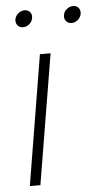

<svg xmlns="http://www.w3.org/2000/svg" viewBox="-53 -755 413 788"><g transform="rotate(-5 154.0 -360.5)"><path d="M37.6 0 126 -535.6H169.9L81.1 0ZM267.1 -651.9Q252.4 -651.9 244.1 -662.1Q235.8 -672.4 238.3 -686.5Q240.2 -700.7 252.2 -710.7Q264.2 -720.7 278.3 -720.7Q293 -720.7 301 -710.9Q309.1 -701.2 307.1 -686.5Q304.7 -672.4 293 -662.1Q281.2 -651.9 267.1 -651.9ZM66.9 -651.9Q52.7 -651.9 44.4 -662.1Q36.1 -672.4 38.1 -686.5Q40.5 -700.7 52.5 -710.7Q64.5 -720.7 78.6 -720.7Q92.8 -720.7 101.1 -710.9Q109.4 -701.2 106.9 -686.5Q105 -672.4 93 -662.1Q81.1 -651.9 66.9 -651.9Z"/></g></svg>

Font: Inter 20pt ExtraLight
Style: Italic
Weight: 250
Italic angle: -9.3988°
Version: Version 4.001;git-66647c0bb